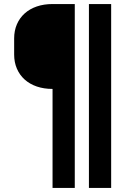

<svg xmlns="http://www.w3.org/2000/svg" viewBox="-20 -750 640 950"><path d="M350 180H240V-310Q197 -310 162 -322Q127 -334 102 -356.5Q77 -379 63.5 -410.5Q50 -442 50 -480V-560Q50 -598 63.5 -629.5Q77 -661 102 -683.5Q127 -706 162 -718Q197 -730 240 -730H350ZM530 180H420V-730H530Z"/></svg>

Font: Maple Mono ExtraBold
Style: Regular
Weight: 800
Monospace: yes
Designer: subframe7536
Version: Version 7.000